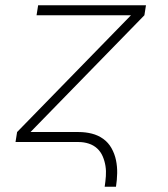

<svg xmlns="http://www.w3.org/2000/svg" viewBox="-20 -540 640 730"><path d="M378 170Q381 150 382.5 130Q384 110 381 91Q378 72 370.5 54.5Q363 37 349.5 24.5Q336 12 317.5 6Q299 0 279 0H39L45 -38L478 -482H119L125 -520H535L529 -482L96 -38H279Q305 -38 329 -32Q353 -26 372.5 -12Q392 2 404 23.5Q416 45 421 69Q426 93 425.5 118.5Q425 144 421 170Z"/></svg>

Font: Iosevka Extralight Extended
Style: Italic
Weight: 200
Width: 7
Italic angle: -9°
Monospace: yes
Designer: Belleve Invis
Foundry: Belleve Invis
Version: Version 32.5.0; ttfautohint (v1.8.4)